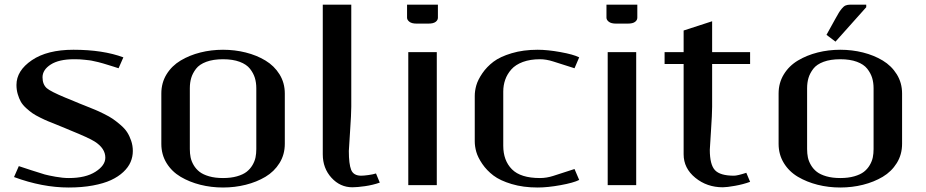

<svg xmlns="http://www.w3.org/2000/svg" viewBox="-20 -812 4059 842"><path d="M282.2 -31.2Q355.5 -31.2 398.7 -58.8Q441.9 -86.4 441.9 -120.6Q441.9 -161.6 395 -191.4Q369.6 -207.5 287.6 -240.7Q274.9 -246.1 265.6 -250Q254.4 -254.9 229.2 -264.9Q204.1 -274.9 190.9 -280.3Q177.7 -285.6 156 -296.4Q134.3 -307.1 122.1 -315.7Q109.9 -324.2 94.7 -337.9Q79.6 -351.6 71.5 -365.7Q63.5 -379.9 57.9 -398.9Q52.2 -418 52.2 -439.5Q52.2 -502 119.6 -547.9Q187 -593.8 302.2 -593.8Q431.2 -593.8 521 -560.5L500 -512.7Q494.6 -514.6 475.6 -520.5Q456.5 -526.4 451.9 -527.8Q447.3 -529.3 431.9 -533.9Q416.5 -538.6 410.9 -539.6Q405.3 -540.5 392.3 -543.7Q379.4 -546.9 371.6 -547.6Q363.8 -548.3 351.8 -549.8Q339.8 -551.3 328.4 -551.8Q316.9 -552.2 304.2 -552.2Q238.8 -552.2 202.6 -529.1Q166.5 -505.9 166.5 -473.1Q166.5 -441.9 185.1 -425.3Q202.1 -410.6 266.6 -383.8Q272.9 -381.3 286.1 -376Q313 -364.7 328.1 -358.4Q335.4 -355.5 359.9 -345.7Q384.3 -335.9 397.9 -330.3Q411.6 -324.7 435.8 -312.7Q460 -300.8 474.9 -290.5Q489.7 -280.3 508.3 -264.4Q526.9 -248.5 537.4 -232.4Q547.9 -216.3 555.2 -194.8Q562.5 -173.3 562.5 -149.9Q562.5 -124.5 552.7 -101.6Q543 -78.6 521 -57.9Q499 -37.1 466.8 -22.2Q434.6 -7.3 387 1.5Q339.4 10.3 281.2 10.3Q165.5 10.3 41.5 -35.6L62.5 -83.5Q72.8 -80.1 116.5 -65.7Q160.2 -51.3 176.3 -46.9Q192.4 -42.5 223.9 -36.9Q255.4 -31.2 282.2 -31.2Z M812.5 -158.2Q812.5 -138.7 815.9 -121.8Q819.3 -105 829.3 -87.9Q839.4 -70.8 855 -58.6Q870.6 -46.4 897 -38.8Q923.3 -31.2 958 -31.2Q992.7 -31.2 1019.3 -38.8Q1045.9 -46.4 1061.5 -58.6Q1077.1 -70.8 1087.2 -87.9Q1097.2 -105 1100.6 -121.8Q1104 -138.7 1104 -158.2V-424.8Q1104 -449.7 1097.7 -470.5Q1091.3 -491.2 1076.2 -510.5Q1061 -529.8 1031 -541Q1001 -552.2 958 -552.2Q915 -552.2 884.8 -541Q854.5 -529.8 839.6 -510.3Q824.7 -490.7 818.6 -470.2Q812.5 -449.7 812.5 -424.8ZM687.5 -181.2V-401.9Q687.5 -448.7 710.4 -486.1Q733.4 -523.4 772.2 -546.6Q811 -569.8 858.6 -581.8Q906.2 -593.8 958 -593.8Q1009.8 -593.8 1057.6 -581.8Q1105.5 -569.8 1144 -546.6Q1182.6 -523.4 1205.8 -486.1Q1229 -448.7 1229 -401.9V-181.2Q1229 -134.3 1205.8 -96.9Q1182.6 -59.6 1144 -36.6Q1105.5 -13.7 1057.6 -1.7Q1009.8 10.3 958 10.3Q906.2 10.3 858.6 -1.7Q811 -13.7 772.2 -36.6Q733.4 -59.6 710.4 -96.9Q687.5 -134.3 687.5 -181.2Z M1395.5 -791.5H1520.5V-343.8Q1520.5 -312.5 1515.1 -234.4Q1509.8 -156.2 1509.8 -149.9Q1509.8 -92.8 1520 -67.1Q1530.3 -41.5 1564 -41.5Q1575.2 -41.5 1596.2 -44.4Q1617.2 -47.4 1628.9 -51.3L1645.5 -11.2Q1615.2 -0.5 1580.8 4.4Q1546.4 9.3 1525.4 9.3Q1471.7 9.3 1433.6 -32.5Q1395.5 -74.2 1395.5 -135.3Z M1765.1 -791.5H1900.4V-734.4Q1900.4 -723.6 1890.4 -716.1Q1880.4 -708.5 1858.9 -708.5H1806.6Q1785.6 -708.5 1775.4 -716.6Q1765.1 -724.6 1765.1 -734.4ZM1770.5 0V-583.5H1895.5V0Z M2062 -391.6Q2062 -413.6 2068.8 -437.7Q2075.7 -461.9 2095.2 -490.5Q2114.7 -519 2144 -541.3Q2173.3 -563.5 2223.9 -578.6Q2274.4 -593.8 2337.9 -593.8Q2381.3 -593.8 2438.2 -583.5Q2495.1 -573.2 2520 -560.5L2499.5 -512.7L2405.8 -542.5Q2375.5 -552.2 2348.1 -552.2Q2305.2 -552.2 2272.9 -540.3Q2240.7 -528.3 2222.4 -507.6Q2204.1 -486.8 2195.6 -462.4Q2187 -438 2187 -410.6V-172.9Q2187 -107.9 2225.1 -69.6Q2263.2 -31.2 2348.1 -31.2Q2377 -31.2 2405.8 -40.5L2499.5 -70.8L2520 -22.9Q2495.1 -10.3 2438.2 0Q2381.3 10.3 2337.9 10.3Q2274.4 10.3 2223.9 -4.9Q2173.3 -20 2144 -42.2Q2114.7 -64.5 2095.2 -93Q2075.7 -121.6 2068.8 -145.8Q2062 -169.9 2062 -191.9Z M2639.6 -791.5H2774.9V-734.4Q2774.9 -723.6 2764.9 -716.1Q2754.9 -708.5 2733.4 -708.5H2681.2Q2660.2 -708.5 2649.9 -716.6Q2639.6 -724.6 2639.6 -734.4ZM2645 0V-583.5H2770V0Z M2978 -531.2H2894.5V-583.5H2978V-678.2L3103 -718.8V-583.5H3269.5V-531.2H3103V-343.8Q3103 -312.5 3097.9 -237.1Q3092.8 -161.6 3092.8 -155.3Q3092.8 -89.8 3115.5 -65.7Q3138.2 -41.5 3198.7 -41.5Q3213.9 -41.5 3252.9 -54.2L3269.5 -14.6Q3238.8 -3.4 3203.1 2.9Q3167.5 9.3 3149.9 9.3Q3080.1 9.3 3029.1 -32.5Q2978 -74.2 2978 -135.3Z M3778.8 -780.3 3644 -629.4 3604.5 -659.2 3643.1 -729Q3654.3 -749 3658.7 -756.3Q3663.1 -763.7 3671.6 -774.2Q3680.2 -784.7 3688.5 -788.1Q3696.8 -791.5 3708 -791.5H3778.8ZM3519.5 -158.2Q3519.5 -138.7 3522.9 -121.8Q3526.4 -105 3536.4 -87.9Q3546.4 -70.8 3562 -58.6Q3577.6 -46.4 3604 -38.8Q3630.4 -31.2 3665 -31.2Q3699.7 -31.2 3726.3 -38.8Q3752.9 -46.4 3768.6 -58.6Q3784.2 -70.8 3794.2 -87.9Q3804.2 -105 3807.6 -121.8Q3811 -138.7 3811 -158.2V-424.8Q3811 -449.7 3804.7 -470.5Q3798.3 -491.2 3783.2 -510.5Q3768.1 -529.8 3738 -541Q3708 -552.2 3665 -552.2Q3622.1 -552.2 3591.8 -541Q3561.5 -529.8 3546.6 -510.3Q3531.7 -490.7 3525.6 -470.2Q3519.5 -449.7 3519.5 -424.8ZM3394.5 -181.2V-401.9Q3394.5 -448.7 3417.5 -486.1Q3440.4 -523.4 3479.2 -546.6Q3518.1 -569.8 3565.7 -581.8Q3613.3 -593.8 3665 -593.8Q3716.8 -593.8 3764.6 -581.8Q3812.5 -569.8 3851.1 -546.6Q3889.6 -523.4 3912.8 -486.1Q3936 -448.7 3936 -401.9V-181.2Q3936 -134.3 3912.8 -96.9Q3889.6 -59.6 3851.1 -36.6Q3812.5 -13.7 3764.6 -1.7Q3716.8 10.3 3665 10.3Q3613.3 10.3 3565.7 -1.7Q3518.1 -13.7 3479.2 -36.6Q3440.4 -59.6 3417.5 -96.9Q3394.5 -134.3 3394.5 -181.2Z"/></svg>

Font: Resagnicto
Style: Bold
Weight: 700
Version: Version 0.9991